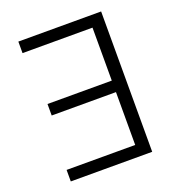

<svg xmlns="http://www.w3.org/2000/svg" viewBox="-132 -831 851 935"><g transform="rotate(-20 293.0 -363.5)"><path d="M497.2 -727.3V0H75.3V-59.7H430.8V-333.5H97.7V-393.1H430.8V-667.6H68.2V-727.3Z"/></g></svg>

Font: Inter UI Light
Style: Regular
Weight: 300
Designer: Rasmus Andersson
Foundry: rsms
Version: 3.2;8d6f07862